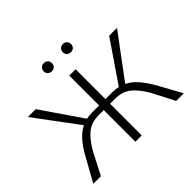

<svg xmlns="http://www.w3.org/2000/svg" viewBox="-184 -1099 1351 1351"><g transform="rotate(-45 491.5 -423.5)"><path d="M354 -806Q354 -824 365.5 -835.5Q377 -847 395 -847Q413 -847 424.5 -835.5Q436 -824 436 -806Q436 -788 424.5 -777Q413 -766 395 -766Q377 -766 365.5 -777Q354 -788 354 -806ZM544 -806Q544 -824 555.5 -835.5Q567 -847 586 -847Q603 -847 614.5 -835.5Q626 -824 626 -806Q626 -788 614.5 -777Q603 -766 586 -766Q567 -766 555.5 -777Q544 -788 544 -806ZM942 0H866L783 -161Q737 -242 690 -278.5Q643 -315 572 -315H523V0H460V-315H411Q340 -315 293 -278.5Q246 -242 200 -161L117 0H41L144 -185Q177 -243 211 -280.5Q245 -318 286 -338L48 -658H126L334 -355Q363 -361 394 -361H460V-658H523V-361H589Q622 -361 650 -355L857 -658H935L697 -338Q738 -318 771.5 -281Q805 -244 840 -185Z"/></g></svg>

Font: Ysabeau SC Semilight
Style: Regular
Weight: 300
Designer: Christian Thalmann (Catharsis Fonts)
Version: Version 0.003